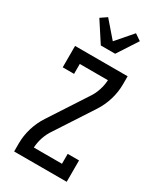

<svg xmlns="http://www.w3.org/2000/svg" viewBox="-240 -1071 980 1158"><g transform="rotate(30 250.0 -492.5)"><path d="M67 0V-56Q67 -110 83 -163Q99 -216 129 -262L295 -517Q316 -547 328 -582.5Q340 -618 342 -655H146V-586H67V-735H433V-679Q433 -625 417 -572Q401 -519 371 -473L205 -218Q184 -188 172 -152.5Q160 -117 158 -80H354V-149H433V0ZM200 -815 109 -955 153 -985 250 -873 347 -985 391 -955 300 -815Z"/></g></svg>

Font: Iosevka Curly Slab Medium
Style: Regular
Weight: 500
Monospace: yes
Designer: Belleve Invis
Foundry: Belleve Invis
Version: Version 22.1.2; ttfautohint (v1.8.4)